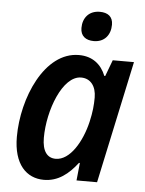

<svg xmlns="http://www.w3.org/2000/svg" viewBox="-54 -793 640 847"><g transform="rotate(5 266.0 -370.0)"><path d="M338 -619C385 -619 412 -652 412 -698C412 -734 389 -750 354 -750C306 -750 279 -717 279 -672C279 -636 303 -619 338 -619ZM172 10C235 10 281 -27 320 -78H324L316 0H407L523 -542H429L402 -470H398C378 -520 339 -552 279 -552C126 -552 37 -340 37 -169C37 -47 95 10 172 10ZM216 -87C178 -87 156 -116 156 -175C156 -297 215 -454 297 -454C339 -454 364 -421 364 -371C364 -338 361 -306 351 -263C330 -173 279 -87 216 -87Z"/></g></svg>

Font: Noto Sans SemiCondensed SemiBold
Style: Italic
Weight: 600
Width: 4
Italic angle: -12°
Designer: Monotype Design Team
Foundry: Monotype Imaging Inc.
Version: Version 2.013